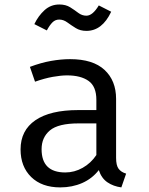

<svg xmlns="http://www.w3.org/2000/svg" viewBox="-20 -811 655 843"><path d="M489.7 -117.9Q489.7 -85.1 500.5 -70.3Q511.3 -55.4 533.8 -48.7L512.8 11.8Q477.9 7.2 451.8 -10.5Q425.6 -28.2 413.8 -64.1Q384.6 -26.7 340.8 -7.4Q296.9 11.8 244.6 11.8Q163.6 11.8 116.9 -33.8Q70.3 -79.5 70.3 -154.9Q70.3 -238.5 135.4 -283.1Q200.5 -327.7 323.6 -327.7H403.1V-372.8Q403.1 -431.3 369 -455.6Q334.9 -480 274.4 -480Q247.7 -480 211.8 -473.6Q175.9 -467.2 133.8 -452.3L111.3 -517.4Q160.5 -535.9 204.4 -543.6Q248.2 -551.3 287.7 -551.3Q388.2 -551.3 439 -504.1Q489.7 -456.9 489.7 -376.9ZM266.7 -53.8Q306.7 -53.8 342.8 -74.1Q379 -94.4 403.1 -130.3V-269.2H325.1Q235.9 -269.2 199.2 -238.5Q162.6 -207.7 162.6 -155.9Q162.6 -53.8 266.7 -53.8ZM359.5 -675.4Q332.3 -675.4 312.6 -687.7Q292.8 -700 275.6 -712.6Q258.5 -725.1 240 -725.1Q222.6 -725.1 210.3 -712.8Q197.9 -700.5 185.6 -677.4L130.8 -705.1Q148.2 -741.5 175.6 -766.4Q203.1 -791.3 240.5 -791.3Q268.7 -791.3 288.2 -779Q307.7 -766.7 323.8 -754.4Q340 -742.1 359.5 -742.1Q386.7 -742.1 413.8 -787.2L468.2 -759.5Q428.7 -675.4 359.5 -675.4Z"/></svg>

Font: FiraCode Nerd Font
Style: Regular
Weight: 400
Designer: Carrois Corporate, Edenspiekermann AG, Nikita Prokopov
Foundry: Carrois Corporate, Edenspiekermann AG, Nikita Prokopov
Version: Version 6.002;Nerd Fonts 2.2.2